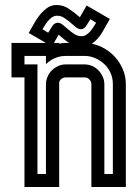

<svg xmlns="http://www.w3.org/2000/svg" viewBox="-20 -749 555 769"><path d="M130 -491V-52H164V-415Q165 -430 171.5 -444Q178 -458 189 -468.5Q200 -479 214 -485Q228 -491 243 -491H319Q335 -491 349.5 -484.5Q364 -478 374.5 -467Q385 -456 391.5 -441.5Q398 -427 398 -412V-52H432V-412Q432 -436 423 -456.5Q414 -477 398 -492Q382 -507 361.5 -516Q341 -525 319 -525H243Q220 -525 199.5 -516Q179 -507 164 -492V-525H78V-491ZM212 -658Q221 -658 231.5 -649.5Q242 -641 253.5 -631Q265 -621 278 -612.5Q291 -604 306 -604Q317 -604 325.5 -609.5Q334 -615 341 -623Q348 -631 354 -640.5Q360 -650 365 -658L342 -672Q336 -662 326.5 -647Q317 -632 303 -632Q294 -632 283.5 -640.5Q273 -649 261.5 -659Q250 -669 237 -677.5Q224 -686 209 -686Q198 -686 189.5 -680.5Q181 -675 174 -667Q167 -659 161 -649.5Q155 -640 150 -632L173 -618Q179 -628 188.5 -643Q198 -658 212 -658ZM26 -439V-577H164L95 -617Q104 -632 114.5 -651.5Q125 -671 138.5 -688Q152 -705 168.5 -717Q185 -729 206 -729Q234 -729 257 -713Q280 -697 300 -680L327 -727L420 -673Q407 -650 390 -620.5Q373 -591 348 -574Q376 -568 400.5 -553.5Q425 -539 443.5 -517.5Q462 -496 473 -469Q484 -442 484 -412V0H346V-412Q346 -423 338 -431Q330 -439 319 -439H243Q234 -439 226.5 -433.5Q219 -428 217 -419V0H78V-439ZM196 -577H217V-574Q229 -577 243 -577H257Q246 -584 235.5 -592.5Q225 -601 215 -610Z"/></svg>

Font: Aurach Bi
Style: Regular
Weight: 400
Designer: Peter Wiegel
Foundry: Peter Wiegel
Version: Version 1.002